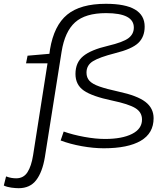

<svg xmlns="http://www.w3.org/2000/svg" viewBox="-105 -770 853 1010"><path d="M69 47 145 -437H32L40 -477L155 -487L158 -510Q179 -636 248.5 -693Q318 -750 452 -750Q656 -750 656 -630Q656 -576 622.5 -544Q589 -512 500 -490Q418 -469 384 -448Q350 -427 350 -388Q350 -362 365.5 -345Q381 -328 418 -315Q455 -302 519 -288Q617 -267 660 -234Q703 -201 703 -148Q703 -69 635.5 -29.5Q568 10 441 10Q387 10 325.5 -1Q264 -12 214 -31L230 -78Q278 -61 338 -50Q398 -39 447 -39Q537 -39 589.5 -65.5Q642 -92 642 -141Q642 -180 606.5 -201.5Q571 -223 485 -241Q380 -263 336 -293.5Q292 -324 292 -381Q292 -441 332.5 -474.5Q373 -508 463 -529Q543 -548 571 -569.5Q599 -591 599 -625Q599 -701 453 -701Q344 -701 290 -652.5Q236 -604 219 -498L131 57Q118 135 85.5 177.5Q53 220 -7 220Q-23 220 -45.5 217Q-68 214 -85 206L-73 158Q-57 164 -44 166Q-31 168 -20 168Q19 168 39.5 136Q60 104 69 47Z"/></svg>

Font: Georama Expanded Light
Style: Italic
Weight: 300
Width: 7
Italic angle: -9°
Designer: Jean-Baptiste Levee
Foundry: Production Type
Version: Version 1.000